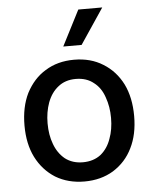

<svg xmlns="http://www.w3.org/2000/svg" viewBox="-55 -828 712 886"><g transform="rotate(-5 301.0 -385.5)"><path d="M167 -24Q110 -60 78 -123Q47 -185 47 -270Q47 -356 78 -419Q112 -484 167 -517Q224 -553 301 -553Q378 -553 435 -517Q492 -482 524 -419Q555 -356 555 -270Q555 -185 524 -123Q494 -61 435 -24Q377 11 301 11Q225 11 167 -24ZM384 -104Q417 -131 432 -175Q448 -217 448 -271Q448 -323 432 -367Q417 -412 384 -437Q351 -464 301 -464Q252 -464 219 -437Q187 -412 170 -367Q154 -323 154 -271Q154 -217 170 -175Q186 -131 219 -104Q253 -78 301 -78Q350 -78 384 -104ZM452 -782 342 -618H257L341 -782Z"/></g></svg>

Font: Sinter Medium
Style: Regular
Weight: 500
Foundry: Adobe & rsms
Version: Version 1.000